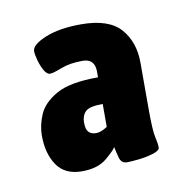

<svg xmlns="http://www.w3.org/2000/svg" viewBox="-45 -751 344 355"><g transform="rotate(-10 127.5 -574.0)"><path d="M83 -440Q51 -440 36 -462Q21 -484 21 -518Q21 -537 29.5 -557Q38 -577 63.5 -591.5Q89 -606 142 -606V-617Q142 -641 119 -641Q95 -641 78.5 -634.5Q62 -628 56 -628Q50 -628 45 -637Q40 -646 37 -657Q34 -668 34 -674Q34 -686 60.5 -697Q87 -708 128 -708Q180 -708 202 -683Q224 -658 224 -619V-531Q224 -492 227 -479Q230 -466 230 -459Q230 -453 217 -449Q204 -445 189.5 -443.5Q175 -442 168 -442Q157 -442 154 -453Q151 -464 149 -474Q147 -469 130 -454.5Q113 -440 83 -440ZM121 -505Q130 -505 142 -513V-556Q117 -556 109.5 -548.5Q102 -541 102 -528Q102 -515 107 -510Q112 -505 121 -505Z"/></g></svg>

Font: Asap Condensed ExtraBold
Style: Regular
Weight: 800
Width: 3
Designer: Pablo Cosgaya
Foundry: Omnibus-Type
Version: Version 3.001; ttfautohint (v1.8.4.7-5d5b)